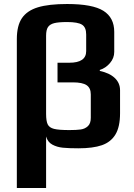

<svg xmlns="http://www.w3.org/2000/svg" viewBox="-20 -730 669 958"><path d="M64 -535Q64 -602 89.5 -639.5Q115 -677 169 -693.5Q223 -710 315 -710Q442 -710 496 -676Q550 -642 550 -571V-471Q550 -440 528.5 -415Q507 -390 478 -381V-376Q526 -366 552.5 -341Q579 -316 579 -280V-165Q579 -97 556 -59Q533 -21 488.5 -5.5Q444 10 371 10Q323 10 293.5 7Q264 4 241 -8.5Q218 -21 210 -49V208H64ZM433 -142V-259Q433 -291 412 -305Q391 -319 344 -319H267V-417H326Q410 -417 410 -475V-558Q410 -594 389 -607Q368 -620 315 -620Q272 -620 250.5 -614.5Q229 -609 219.5 -595Q210 -581 210 -552V-162Q210 -126 218 -109.5Q226 -93 249.5 -87Q273 -81 326 -81Q362 -81 383 -84Q404 -87 418.5 -100.5Q433 -114 433 -142Z"/></svg>

Font: Play
Style: Bold
Weight: 700
Designer: Jonas Hecksher (Cyrillic expansion: Cyreal)
Foundry: Jonas Hecksher, Playtype, e-types AS
Version: Version 2.101; ttfautohint (v1.5.65-e2d9)